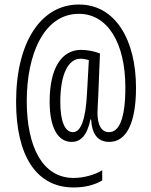

<svg xmlns="http://www.w3.org/2000/svg" viewBox="-20 -790 667 847"><path d="M580 -403C580 -615 488 -770 329 -770C163 -771 51 -607 51 -341C51 -106 138 37 305 37C355 37 397 26 431 6V-39C401 -20 351 -5 305 -5C166 -5 98 -145 98 -344C98 -551 174 -729 328 -729C454 -729 533 -602 533 -404C533 -265 505 -207 461 -207C428 -207 410 -237 410 -293C410 -308 412 -337 413 -357L421 -554C399 -563 367 -570 338 -570C252 -570 199 -490 199 -342C199 -225 236 -164 296 -164C336 -164 364 -192 379 -263H382C385 -202 409 -164 462 -164C538 -164 580 -248 580 -403ZM246 -341C246 -464 282 -531 335 -531C349 -531 361 -528 372 -525L364 -382C358 -257 335 -207 302 -207C266 -207 246 -255 246 -341Z"/></svg>

Font: Noto Sans Tamil UI ExtraCondensed Light
Style: Regular
Weight: 300
Width: 2
Designer: Jelle Bosma - Monotype Design Team
Foundry: Monotype Imaging Inc.
Version: Version 2.004